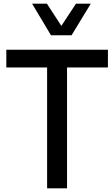

<svg xmlns="http://www.w3.org/2000/svg" viewBox="-20 -1020 606 1039"><path d="M255.9 -829.1 153.8 -1000H233.9L312 -879.9L391.1 -1000H471.2L367.2 -829.1ZM564 -654.8H342.8V-1H234.9V-654.8H14.2V-751H564Z"/></svg>

Font: Oakes Grotesk
Style: Medium
Weight: 500
Designer: Samuel Oakes
Foundry: Samuel Oakes
Version: Version 1.0 | wf-rip DC20170320